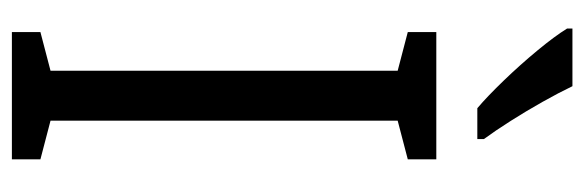

<svg xmlns="http://www.w3.org/2000/svg" viewBox="-350 -633 983 323"><g transform="rotate(90 141.5 -471.5)"><path d="M248 0H34V-48L99 -65V-649L34 -666V-714H248V-666L183 -649V-65L248 -48ZM125 -943Q136 -920 151.5 -892.5Q167 -865 183.5 -839Q200 -813 214 -794V-783H162Q142 -800 115.5 -827.5Q89 -855 65 -884Q41 -913 28 -934V-943Z"/></g></svg>

Font: Noto Sans Ethiopic ExtraCondensed
Style: Regular
Weight: 400
Width: 2
Designer: Monotype Design Team
Foundry: Monotype Imaging Inc.
Version: Version 2.102; ttfautohint (v1.8.4.7-5d5b)